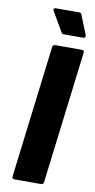

<svg xmlns="http://www.w3.org/2000/svg" viewBox="-98 -924 477 965"><g transform="rotate(10 141.0 -441.5)"><path d="M277 -775 237 -875C235 -881 230 -883 224 -883H106C96 -883 92 -876 97 -868L155 -768C159 -762 162 -761 168 -761H267C276 -761 279 -767 277 -775ZM48 0H186C193 0 198 -5 199 -12L282 -688C283 -695 279 -700 272 -700H134C128 -700 122 -695 121 -688L38 -12C37 -5 42 0 48 0Z"/></g></svg>

Font: Barlow ExtraBold
Style: Italic
Weight: 800
Italic angle: -7°
Designer: Jeremy Tribby
Foundry: Tribby Type
Version: Version 1.422;hotconv 1.0.109;makeotfexe 2.5.65596